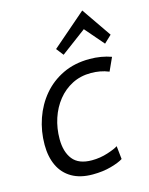

<svg xmlns="http://www.w3.org/2000/svg" viewBox="-117 -839 720 926"><g transform="rotate(-15 243.5 -376.5)"><path d="M230 12Q168 12 126 -12.5Q84 -37 63 -81.5Q42 -126 42 -186Q42 -254 63.5 -316Q85 -378 125.5 -426Q166 -474 224.5 -502Q283 -530 358 -530Q387 -530 414 -525.5Q441 -521 466 -512L436 -446Q414 -455 391.5 -459Q369 -463 347 -463Q295 -463 253 -441.5Q211 -420 181 -382.5Q151 -345 135 -296.5Q119 -248 119 -194Q119 -130 148.5 -92.5Q178 -55 244 -55Q285 -55 323.5 -67.5Q362 -80 376 -90L383 -24Q363 -11 322 0.5Q281 12 230 12ZM243 -582 215 -618 385 -765 487 -617 450 -582 369 -676Z"/></g></svg>

Font: Ubuntu Sans
Style: Italic
Weight: 400
Italic angle: -13.5°
Designer: Dalton Maag Ltd
Foundry: Dalton Maag Ltd
Version: Version 1.006